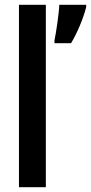

<svg xmlns="http://www.w3.org/2000/svg" viewBox="-20 -780 379 800"><path d="M171 0V-760H59V0ZM339 -750V-760H227C226 -725 213 -639 207 -612V-600H276C300 -639 327 -702 339 -750Z"/></svg>

Font: Noto Sans Myanmar UI ExtraCondensed SemiBold
Style: Regular
Weight: 600
Width: 2
Designer: Monotype Design Team
Foundry: Monotype Imaging Inc.
Version: Version 2.103